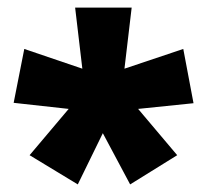

<svg xmlns="http://www.w3.org/2000/svg" viewBox="-20 -782 547 506"><path d="M178 -762 197 -601 44 -653 16 -511 161 -495 58 -373 185 -296 251 -431 323 -296 447 -373 344 -495 490 -510 463 -653 308 -601 327 -762Z"/></svg>

Font: Noto Sans UI SemiCondensed Black
Style: Regular
Weight: 900
Width: 4
Designer: Monotype Design Team
Foundry: Monotype Imaging Inc.
Version: 1.001